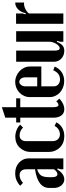

<svg xmlns="http://www.w3.org/2000/svg" viewBox="640 -1324 695 2014"><g transform="rotate(-90 987.0 -317.5)"><path d="M22 -147Q22 -269 218 -297V-388Q218 -422 201.5 -440.5Q185 -459 156 -459Q135 -459 113.5 -449.5Q92 -440 76 -423L45 -452Q67 -475 99.5 -490Q132 -505 179 -505Q211 -505 239 -494.5Q267 -484 287.5 -465Q308 -446 320 -420.5Q332 -395 332 -366V0H218V-30L227 -59L216 -64Q196 -29 168.5 -9.5Q141 10 112 10Q93 10 76.5 1.5Q60 -7 48 -21.5Q36 -36 29 -56Q22 -76 22 -98ZM168 -62Q180 -62 193.5 -72Q207 -82 218 -99V-275Q172 -261 153.5 -234Q135 -207 135 -151V-114Q135 -90 143.5 -76Q152 -62 168 -62Z M400 -343Q400 -378 412 -407Q424 -436 445 -458Q466 -480 495 -492Q524 -504 558 -504Q595 -504 629 -490.5Q663 -477 686 -453L655 -423Q639 -440 617.5 -449.5Q596 -459 574 -459Q545 -459 529 -441Q513 -423 513 -391V-114Q513 -79 532.5 -57.5Q552 -36 584 -36Q612 -36 636.5 -51.5Q661 -67 672 -92L710 -74Q692 -35 653.5 -12.5Q615 10 565 10Q529 10 498.5 -2Q468 -14 446.5 -36Q425 -58 412.5 -87.5Q400 -117 400 -153Z M847 10Q806 10 782.5 -20.5Q759 -51 759 -105V-452H709V-495H759V-609L869 -645V-495H962V-452H869V-109Q869 -51 893 -51Q910 -51 930 -74L959 -42Q937 -19 906.5 -4.5Q876 10 847 10Z M975 -351Q975 -383 987.5 -411Q1000 -439 1021.5 -460Q1043 -481 1072 -493Q1101 -505 1133 -505Q1166 -505 1195.5 -492.5Q1225 -480 1247.5 -459Q1270 -438 1283 -410Q1296 -382 1296 -351V-231H1088V-98Q1088 -71 1108.5 -53Q1129 -35 1161 -35Q1193 -35 1217.5 -53Q1242 -71 1256 -106L1295 -91Q1275 -43 1235.5 -17Q1196 9 1143 9Q1108 9 1077 -3Q1046 -15 1023.5 -35.5Q1001 -56 988 -84Q975 -112 975 -144ZM1182 -274V-401Q1182 -426 1168.5 -444Q1155 -462 1135 -462Q1117 -462 1102.5 -443.5Q1088 -425 1088 -401V-274Z M1555 -69Q1537 -26 1515.5 -8Q1494 10 1461 10Q1437 10 1416 2Q1395 -6 1379.5 -20.5Q1364 -35 1355 -54Q1346 -73 1346 -95V-495H1463V-87Q1463 -38 1489 -38Q1500 -38 1512 -48.5Q1524 -59 1534 -75Q1544 -91 1550 -110.5Q1556 -130 1556 -149V-495H1666V0H1556V-36L1565 -65Z M1852 -496V-427L1843 -398L1855 -394Q1865 -444 1895.5 -474.5Q1926 -505 1967 -505V-412Q1951 -414 1934 -410.5Q1917 -407 1901.5 -399.5Q1886 -392 1873 -382Q1860 -372 1852 -360V0H1744V-496Z"/></g></svg>

Font: Moniqa ExtBd Paragraph
Style: Regular
Weight: 800
Designer: Rajesh Rajput
Foundry: Rajesh Rajput
Version: Version 1.000